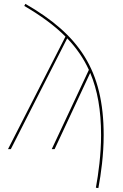

<svg xmlns="http://www.w3.org/2000/svg" viewBox="-20 -758 623 976"><path d="M109.1 -738.4 103.4 -727.8C187.2 -678.9 256.7 -628.4 312.8 -572.1L20.7 0H35.1L321.6 -563.1C367.9 -514.9 404.5 -462.3 431.8 -402.8L243.1 0H257.6L438.6 -387.5C475.8 -299.8 493.8 -197.1 493.8 -71.4C493.8 28.3 480.4 124.2 467.4 196.3L480.1 198C493.6 125.4 507 28.9 507 -71.4C507 -401.6 381.8 -581.4 109.1 -738.4Z"/></svg>

Font: Fira Sans Hair
Style: Regular
Weight: 100
Designer: bBox Type GmbH & Carrois Corporate GbR & Edenspiekermann AG
Foundry: bBox Type GmbH & Carrois Corporate GbR & Edenspiekermann AG
Version: Version 4.300;PS 004.300;hotconv 1.0.88;makeotf.lib2.5.64775